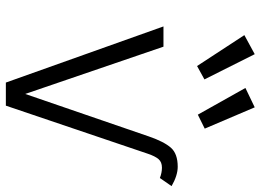

<svg xmlns="http://www.w3.org/2000/svg" viewBox="-137 -753 890 656"><g transform="rotate(90 308.0 -425.0)"><path d="M262.1 0 70.3 -538.5H139.5L301 -66.2L446.2 -488.7Q464.1 -540.5 484.6 -563.8Q505.1 -587.2 549.7 -587.2Q579.5 -587.2 615.9 -566.2L588.2 -526.2Q570.3 -533.3 552.8 -533.3Q533.8 -533.3 523.8 -521.8Q513.8 -510.3 505.1 -484.6L341 0ZM419.5 -679.5 346.7 -850.3 280.5 -818.5 371.8 -655.9ZM251.3 -678.5 165.1 -850.3 100 -814.9 205.6 -653.3Z"/></g></svg>

Font: Fira Code Light
Style: Regular
Weight: 300
Monospace: yes
Designer: Carrois Corporate, Edenspiekermann AG, Nikita Prokopov
Foundry: Carrois Corporate, Edenspiekermann AG, Nikita Prokopov
Version: Version 6.000; ttfautohint (v1.8.2) -l 8 -r 50 -G 200 -x 14 